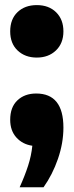

<svg xmlns="http://www.w3.org/2000/svg" viewBox="-20 -578 296 772"><path d="M59 175Q80 128.5 93 88.2Q106 48 110 8Q71 2.5 46 -25Q21 -52.5 21 -96.5Q21 -147 50 -174.5Q79 -202 125.5 -202Q235 -202 235 -65Q235 -3 213 60.8Q191 124.5 155 175ZM128 -346.5Q81 -346.5 51 -374.8Q21 -403 21 -452Q21 -501 50.5 -529.2Q80 -557.5 128 -557.5Q176.5 -557.5 205.8 -528.5Q235 -499.5 235 -452Q235 -404 205 -375.2Q175 -346.5 128 -346.5Z"/></svg>

Font: Encode Sans Condensed ExtraBold
Style: Regular
Weight: 800
Width: 3
Designer: Multiple Designers
Foundry: Impallari Type
Version: Version 3.000; ttfautohint (v1.8.3) -l 8 -r 50 -G 200 -x 14 